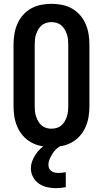

<svg xmlns="http://www.w3.org/2000/svg" viewBox="-20 -763 540 1007"><path d="M250 8Q222 8 194.5 2.5Q167 -3 143 -16.5Q119 -30 100.5 -51Q82 -72 71 -97.5Q60 -123 55.5 -150Q51 -177 51 -205V-530Q51 -558 55.5 -585Q60 -612 71 -637.5Q82 -663 100.5 -684Q119 -705 143 -718.5Q167 -732 194.5 -737.5Q222 -743 250 -743Q278 -743 305.5 -737.5Q333 -732 357 -718.5Q381 -705 399.5 -684Q418 -663 429 -637.5Q440 -612 444.5 -585Q449 -558 449 -530V-205Q449 -177 444.5 -150Q440 -123 429 -97.5Q418 -72 399.5 -51Q381 -30 357 -16.5Q333 -3 305.5 2.5Q278 8 250 8ZM250 -88Q264 -88 277.5 -92Q291 -96 301.5 -105Q312 -114 319 -126Q326 -138 330.5 -151Q335 -164 336.5 -177.5Q338 -191 338 -205V-530Q338 -544 336.5 -557.5Q335 -571 330.5 -584Q326 -597 319 -609Q312 -621 301.5 -630Q291 -639 277.5 -643Q264 -647 250 -647Q236 -647 222.5 -643Q209 -639 198.5 -630Q188 -621 181 -609Q174 -597 169.5 -584Q165 -571 163.5 -557.5Q162 -544 162 -530V-205Q162 -191 163.5 -177.5Q165 -164 169.5 -151Q174 -138 181 -126Q188 -114 198.5 -105Q209 -96 222.5 -92Q236 -88 250 -88ZM273 224Q250 224 226.5 218.5Q203 213 184 200Q165 187 153.5 165.5Q142 144 142 121Q142 101 149 82Q156 63 167 46.5Q178 30 192.5 16.5Q207 3 223 -8H302V0Q288 7 276 18Q264 29 255.5 42.5Q247 56 240.5 71Q234 86 234 102Q234 112 238 120.5Q242 129 250 134.5Q258 140 267.5 142Q277 144 287 144Q296 144 305.5 143Q315 142 325 140V219Q312 221 299 222.5Q286 224 273 224Z"/></svg>

Font: Moesevka
Style: Bold
Weight: 700
Monospace: yes
Designer: Belleve Invis
Foundry: Belleve Invis
Version: Version 32.5.0; ttfautohint (v1.8.4)